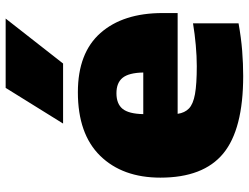

<svg xmlns="http://www.w3.org/2000/svg" viewBox="-118 -730 859 662"><g transform="rotate(-90 311.0 -398.5)"><path d="M380.5 11Q196.5 11 113.2 -57.8Q30 -126.5 30 -274.5Q30 -405 105.2 -482Q180.5 -559 324.5 -559Q460 -559 528.8 -481Q597.5 -403 597.5 -267V-215H250Q253.5 -190.5 268.5 -176Q283.5 -161.5 318 -155.2Q352.5 -149 414.5 -149Q448 -149 487 -152.5Q526 -156 562 -162V-5Q512 4 467.2 7.5Q422.5 11 380.5 11ZM321 -426Q284.5 -426 267.2 -404.8Q250 -383.5 249 -333.5H392.5Q391.5 -383.5 374.2 -404.8Q357 -426 321 -426ZM216.5 -610 339.5 -808H578.5L423.5 -610Z"/></g></svg>

Font: Encode Sans SemiExpanded SemiExpanded Black
Style: Regular
Weight: 900
Width: 6
Designer: Multiple Designers
Foundry: Impallari Type
Version: Version 3.000; ttfautohint (v1.8.3) -l 8 -r 50 -G 200 -x 14 